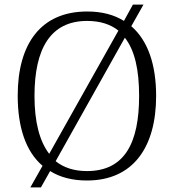

<svg xmlns="http://www.w3.org/2000/svg" viewBox="-20 -775 757 835"><path d="M165 -54 112 40H158L198 -31C241 -4 295 10 358 10C560 10 659 -136 659 -358C659 -494 623 -599 551 -661L604 -755H558L519 -684C476 -711 423 -725 359 -725C158 -725 57 -585 57 -359C57 -222 92 -116 165 -54ZM495 -642 194 -106C151 -162 130 -247 130 -358C130 -564 200 -684 359 -684C416 -684 461 -669 495 -642ZM358 -31C302 -31 257 -46 222 -74L523 -611C567 -555 585 -469 585 -358C585 -153 522 -31 358 -31Z"/></svg>

Font: Noto Serif Georgian Light
Style: Regular
Weight: 300
Designer: Monotype Design Team, Akaki Razmadze
Foundry: Google LLC
Version: Version 2.003